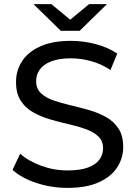

<svg xmlns="http://www.w3.org/2000/svg" viewBox="-20 -907 661 935"><path d="M309 8Q229 8 156 -16.5Q83 -41 41 -80L78 -158Q118 -123 180 -100Q242 -77 309 -77Q370 -77 408 -91Q446 -105 464 -129.5Q482 -154 482 -185Q482 -221 458.5 -243Q435 -265 397.5 -278.5Q360 -292 315 -302Q270 -312 224.5 -325.5Q179 -339 141.5 -360Q104 -381 81 -416.5Q58 -452 58 -508Q58 -562 86.5 -607.5Q115 -653 174.5 -680.5Q234 -708 326 -708Q387 -708 447 -692Q507 -676 551 -646L518 -566Q473 -596 423 -609.5Q373 -623 326 -623Q267 -623 229 -608Q191 -593 173.5 -568Q156 -543 156 -512Q156 -475 179.5 -453Q203 -431 240.5 -418Q278 -405 323 -394.5Q368 -384 413.5 -371Q459 -358 496.5 -337Q534 -316 557 -281Q580 -246 580 -191Q580 -138 551 -92.5Q522 -47 461.5 -19.5Q401 8 309 8ZM276 -757 143 -887H230L362 -778H282L414 -887H501L368 -757Z"/></svg>

Font: Montserrat Thin Medium
Style: Regular
Weight: 500
Version: Version 9.000